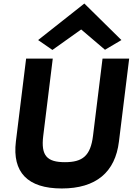

<svg xmlns="http://www.w3.org/2000/svg" viewBox="-20 -1045 752 1088"><path d="M196 -818 277 -762 440 -878 575 -763 668 -818 458 -1025ZM561 -713 507 -275C493 -162 448 -126 348 -126C247 -126 211 -162 225 -275L279 -713H128L70 -243C49 -69 136 23 330 23C524 23 633 -69 654 -243L712 -713Z"/></svg>

Font: Bluebird
Style: SfBdExtObl
Weight: 700
Designer: Jasper
Foundry: Cannot Into Space Fonts
Version: Version 0.98